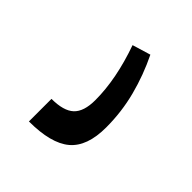

<svg xmlns="http://www.w3.org/2000/svg" viewBox="-17 -484 427 427"><g transform="rotate(-45 196.5 -270.5)"><path d="M163 -205Q103 -205 77 -236Q51 -267 51 -336H122Q122 -298 137.5 -281.5Q153 -265 189 -265Q255 -265 334 -293L347 -250Q304 -229 258 -217Q212 -205 163 -205Z"/></g></svg>

Font: Noto Serif Armenian Condensed Medium
Style: Regular
Weight: 500
Width: 3
Designer: Monotype Design Team
Foundry: Monotype Imaging Inc.
Version: Version 2.008; ttfautohint (v1.8.4.7-5d5b)